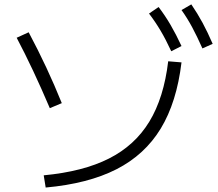

<svg xmlns="http://www.w3.org/2000/svg" viewBox="-20 -838 978 860"><path d="M733.4 -563.5 793 -558.6Q771.5 -379.9 700 -262.2Q628.4 -144.5 501.5 -79.8Q374.5 -15.1 184.6 2L175.8 -52.7Q352.1 -69.3 468 -127.9Q584 -186.5 648.9 -293.2Q713.9 -399.9 733.4 -563.5ZM54.7 -668.9 108.4 -693.4Q191.9 -537.1 256.8 -376L203.1 -353.5Q127.9 -530.3 54.7 -668.9ZM647.5 -777.3 690.4 -806.6Q719.7 -768.1 743.9 -726.6Q768.1 -685.1 793 -631.8L747.1 -608.4Q722.7 -661.1 699.2 -700.7Q675.8 -740.2 647.5 -777.3ZM793 -793 836.9 -818.4Q864.7 -777.8 887.5 -735.6Q910.2 -693.4 932.6 -641.6L886.7 -621.1Q862.3 -675.8 840.6 -716.3Q818.8 -756.8 793 -793Z"/></svg>

Font: Pretendard Light
Style: Regular
Weight: 300
Designer: Base glyphs from Inter by Rasmus Andersson; Hangeul glyphs from Noto Sans CJK(Source Han Sans) by Jang Soo-young and Kan
Foundry: Kil Hyung-jin
Version: Version 1.309